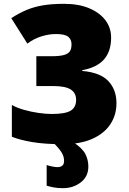

<svg xmlns="http://www.w3.org/2000/svg" viewBox="-20 -744 675 1004"><path d="M315 97Q315 74 302 53Q289 32 257 0H364Q412 32 427 62.5Q442 93 442 127Q442 179 402.5 209.5Q363 240 309 240Q282 240 261 236Q240 232 224 227V119Q235 123 252.5 126.5Q270 130 280 130Q296 130 305.5 122.5Q315 115 315 97ZM561 -547Q561 -476 524 -433.5Q487 -391 410 -377V-373Q504 -365 546.5 -320Q589 -275 589 -204Q589 -142 556.5 -93.5Q524 -45 461.5 -17.5Q399 10 308 10Q214 10 149 -1Q84 -12 42 -29V-195Q69 -180 106 -169.5Q143 -159 181.5 -153.5Q220 -148 250 -148Q322 -148 350 -165.5Q378 -183 378 -222Q378 -258 350 -276Q322 -294 258 -294H170V-450H249Q294 -450 316.5 -457Q339 -464 346.5 -477.5Q354 -491 354 -512Q354 -538 336.5 -552Q319 -566 272 -566Q236 -566 197 -554Q158 -542 123 -516L39 -649Q79 -675 118 -691.5Q157 -708 204 -716Q251 -724 315 -724Q391 -724 446 -701Q501 -678 531 -638.5Q561 -599 561 -547Z"/></svg>

Font: Noto Sans Display Black
Style: Regular
Weight: 900
Designer: Monotype Design Team
Foundry: Monotype Imaging Inc.
Version: Version 2.003